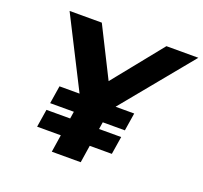

<svg xmlns="http://www.w3.org/2000/svg" viewBox="-138 -983 1206 1142"><g transform="rotate(20 464.5 -411.5)"><path d="M114 -823 338 -381H211L193 -268H343L336 -223H186L168 -110H318L301 0H484L501 -110H641L659 -223H519L526 -268H666L684 -381H566L929 -823H727L475 -510L318 -823Z"/></g></svg>

Font: Rabbid Highway Sign IV
Style: BdObl
Weight: 400
Foundry: Cannot Into Space Fonts
Version: Version 0.277